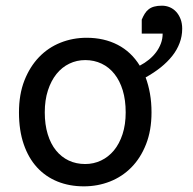

<svg xmlns="http://www.w3.org/2000/svg" viewBox="-20 -640 675 672"><path d="M136.7 -246.6Q136.7 -204.1 147 -170.4Q157.2 -136.7 176 -113.5Q194.8 -90.3 220.7 -78.1Q246.6 -65.9 278.3 -65.9Q307.6 -65.9 333.5 -78.1Q359.4 -90.3 378.7 -113.5Q397.9 -136.7 408.9 -170.4Q419.9 -204.1 419.9 -246.6Q419.9 -289.6 409.7 -323.5Q399.4 -357.4 380.6 -381.1Q361.8 -404.8 335.7 -417.2Q309.6 -429.7 278.3 -429.7Q248.5 -429.7 222.7 -417.2Q196.8 -404.8 177.7 -381.1Q158.7 -357.4 147.7 -323.5Q136.7 -289.6 136.7 -246.6ZM476.1 -571.3Q481 -583 486.6 -592Q492.2 -601.1 500.2 -607.4Q508.3 -613.8 519.5 -616.9Q530.8 -620.1 546.9 -620.1Q561.5 -620.1 574.5 -614.5Q587.4 -608.9 596.9 -598.4Q606.4 -587.9 612.1 -573Q617.7 -558.1 617.7 -539.6Q617.7 -513.2 608.6 -489.3Q599.6 -465.3 582.8 -444.1Q565.9 -422.9 542.5 -404.1Q519 -385.3 489.7 -369.1Q499.5 -342.8 504.9 -312.3Q510.3 -281.7 510.3 -246.6Q510.3 -183.6 491.2 -135.3Q472.2 -86.9 439.9 -54.2Q407.7 -21.5 364.7 -4.6Q321.8 12.2 273.4 12.2Q223.1 12.2 181.4 -4.6Q139.6 -21.5 109.6 -54.2Q79.6 -86.9 63 -135.3Q46.4 -183.6 46.4 -246.6Q46.4 -309.6 65.4 -358.2Q84.5 -406.7 116.7 -440.2Q148.9 -473.6 191.9 -490.7Q234.9 -507.8 283.2 -507.8Q344.2 -507.8 391.8 -483.2Q439.5 -458.5 469.2 -410.2Q486.8 -419.4 501.5 -431.4Q516.1 -443.4 526.6 -457.5Q537.1 -471.7 543.2 -488Q549.3 -504.4 549.3 -522.5H476.1Z"/></svg>

Font: Andika New Basic
Style: Regular
Weight: 400
Designer: Victor Gaultney, Annie Olsen, Julie Remington, Don Collingsworth, Eric Hays
Foundry: SIL International
Version: Version 5.500; ttfautohint (v1.8.3)